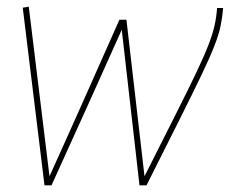

<svg xmlns="http://www.w3.org/2000/svg" viewBox="-20 -554 687 574"><path d="M418 0H397L344 -465Q292 -349 239.5 -232.5Q187 -116 134 0H113L48 -531L66 -534L128 -27Q181 -144 233 -261Q285 -378 337 -495H358L412 -27Q468 -138 506 -213.5Q544 -289 567.5 -338.5Q591 -388 603.5 -420.5Q616 -453 621.5 -478Q627 -503 629 -530H647Q645 -503 639.5 -476.5Q634 -450 620 -414.5Q606 -379 580.5 -326Q555 -273 515.5 -194Q476 -115 418 0Z"/></svg>

Font: Georama Thin
Style: Italic
Weight: 100
Italic angle: -9°
Designer: Jean-Baptiste Levee
Foundry: Production Type
Version: Version 1.000